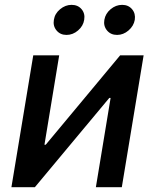

<svg xmlns="http://www.w3.org/2000/svg" viewBox="-20 -775 642 795"><path d="M484.4 0H377L438 -369.6H432.6L124.5 0H27.3L117.7 -545.9H225.1L164.1 -175.8H169.4L477.5 -545.9H574.7ZM464.8 -630.4Q438.5 -630.4 423.1 -648.9Q407.7 -667.5 412.1 -692.9Q416.5 -718.8 438 -736.8Q459.5 -754.9 485.8 -754.9Q511.7 -754.9 526.9 -736.8Q542 -718.8 538.1 -692.9Q533.7 -667.5 512.2 -648.9Q490.7 -630.4 464.8 -630.4ZM255.4 -630.4Q229.5 -630.4 214.1 -648.9Q198.7 -667.5 203.1 -692.9Q207 -718.8 228.8 -736.8Q250.5 -754.9 276.4 -754.9Q302.7 -754.9 317.9 -736.8Q333 -718.8 328.6 -692.9Q324.7 -667.5 303.2 -648.9Q281.7 -630.4 255.4 -630.4Z"/></svg>

Font: Inter Medium
Style: Italic
Weight: 500
Italic angle: -9.3988°
Designer: Rasmus Andersson
Foundry: rsms
Version: Version 4.001;git-66647c0bb